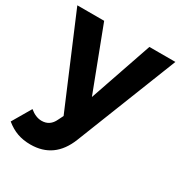

<svg xmlns="http://www.w3.org/2000/svg" viewBox="-183 -661 927 985"><g transform="rotate(30 280.5 -168.5)"><path d="M138 201Q95 201 60 188.5Q25 176 -8 149L57 38Q92 67 127 67Q176 67 198 19L213 -11L-10 -538H149L290 -168L417 -538H571L335 60Q279 201 138 201Z"/></g></svg>

Font: Argentum Sans SemiBold
Style: Regular
Weight: 600
Designer: Julieta Ulanovsky (Modified by Cristiano Sobral)
Foundry: Julieta Ulanovsky
Version: Version 5.001;November 22, 2018;FontCreator 11.5.0.2425 64-b